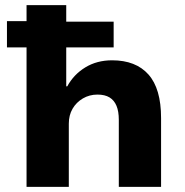

<svg xmlns="http://www.w3.org/2000/svg" viewBox="-20 -725 717 745"><path d="M83 0V-541H7V-643H83V-705H237V-641H421V-541H237V-390H241Q266 -436 311 -463.5Q356 -491 415 -491Q507 -491 556 -436Q605 -381 605 -267V0H441V-260Q441 -293 432 -314.5Q423 -336 405 -347Q387 -358 358 -358Q327 -358 301.5 -343Q276 -328 261.5 -303Q247 -278 247 -245V0Z"/></svg>

Font: Nunito Sans 7pt ExtraBold
Style: Regular
Weight: 800
Designer: Vernon Adams
Foundry: Vernon Adams
Version: Version 3.101;gftools[0.9.27]